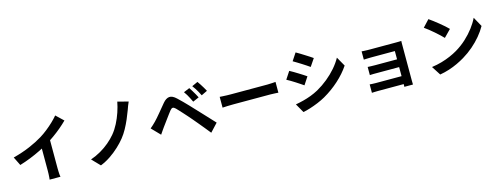

<svg xmlns="http://www.w3.org/2000/svg" viewBox="-20 -1724 7020 2710"><g transform="rotate(-15 3490.0 -368.5)"><path d="M62.4 -388.6Q196.8 -423.6 306.2 -470.4Q415.6 -517.1 499.2 -568.3Q550.9 -600 603.2 -641.5Q655.6 -682.9 702.1 -727.1Q748.7 -771.3 780.8 -810.6L888.7 -708Q843.2 -662.7 788.8 -616.8Q734.4 -571 675.4 -529.2Q616.5 -487.4 557.7 -451.8Q500.8 -418.5 430.4 -383.6Q360.1 -348.8 281.8 -317.6Q203.5 -286.5 124.7 -262.7ZM478.1 -503.5 620.4 -537.1V-86.8Q620.4 -64.8 621.3 -39Q622.2 -13.1 623.9 9.4Q625.7 31.8 629.1 44.3H470.9Q472.7 31.8 474.5 9.4Q476.3 -13.1 477.2 -39Q478.1 -64.8 478.1 -86.8Z M1834 -732Q1820.6 -704.9 1809.9 -674.7Q1799.2 -644.5 1790.3 -620.4Q1769.4 -563.1 1740.9 -496.8Q1712.4 -430.6 1677.8 -367.4Q1643.1 -304.3 1602.2 -253.4Q1559.9 -200.2 1500.5 -144.8Q1441.1 -89.5 1370.8 -41.6Q1300.4 6.2 1222.7 37.3L1109.2 -79.6Q1187.4 -106.9 1257.2 -147.1Q1327 -187.4 1385.9 -237Q1444.8 -286.7 1489.3 -340.2Q1537.4 -398.2 1574.8 -471.5Q1612.2 -544.8 1638.5 -622.7Q1664.8 -700.6 1678.1 -772.4Z M2708.9 -693.4Q2723 -673 2740.6 -644.2Q2758.2 -615.4 2775.1 -586.1Q2791.9 -556.7 2803.1 -533.3L2713.5 -494.3Q2698.8 -526.3 2684.6 -553.4Q2670.5 -580.6 2655.6 -606.2Q2640.7 -631.8 2621.8 -657ZM2842.8 -748.2Q2857.9 -728.5 2875.9 -700.3Q2893.9 -672 2911.4 -643.3Q2928.8 -614.7 2940 -592.2L2852.7 -550.1Q2837.3 -582.1 2822.2 -608.4Q2807.2 -634.8 2791.4 -659.5Q2775.6 -684.2 2756.7 -708.7ZM2035.1 -284.9Q2057.6 -303.6 2076 -320.9Q2094.5 -338.2 2117.5 -361.2Q2135 -378.6 2156.9 -404.1Q2178.9 -429.5 2204.7 -460.2Q2230.5 -490.9 2257.2 -523.6Q2283.9 -556.3 2309.6 -586.8Q2354 -639.5 2401 -645Q2447.9 -650.5 2506 -595.2Q2540 -564 2575.6 -527.8Q2611.1 -491.7 2645.6 -455.7Q2680.1 -419.7 2709.6 -387.4Q2743.6 -351.6 2786.3 -305.8Q2829 -260 2873.7 -212.2Q2918.3 -164.5 2956.3 -123.2L2845.9 -5Q2812.8 -46.9 2775 -92.7Q2737.3 -138.5 2701.1 -182.3Q2664.9 -226.2 2635.4 -260.3Q2613.6 -286.4 2587.3 -315.8Q2560.9 -345.2 2535.2 -373.9Q2509.4 -402.6 2487.4 -425.9Q2465.4 -449.2 2452.1 -463Q2427.5 -487.2 2409.6 -485.8Q2391.8 -484.4 2370.4 -457.2Q2355.6 -438.4 2336 -412.1Q2316.4 -385.9 2295.4 -357.1Q2274.3 -328.4 2254.5 -301.3Q2234.7 -274.2 2219.6 -253.9Q2202.7 -230.4 2185.6 -205.4Q2168.5 -180.5 2155.4 -161Z M3091.7 -463.1Q3110 -462.1 3138 -460.3Q3166.1 -458.5 3196.7 -457.6Q3227.3 -456.7 3252.6 -456.7Q3278.1 -456.7 3314.9 -456.7Q3351.6 -456.7 3395.3 -456.7Q3438.9 -456.7 3485.6 -456.7Q3532.3 -456.7 3578.1 -456.7Q3623.8 -456.7 3665 -456.7Q3706.2 -456.7 3738.4 -456.7Q3770.5 -456.7 3789.8 -456.7Q3825.1 -456.7 3856.2 -459.4Q3887.3 -462.1 3907.3 -463.1V-305.7Q3889.6 -306.7 3855.7 -308.9Q3821.9 -311.1 3790 -311.1Q3770.8 -311.1 3738.1 -311.1Q3705.4 -311.1 3664.4 -311.1Q3623.3 -311.1 3577.5 -311.1Q3531.8 -311.1 3485.1 -311.1Q3438.4 -311.1 3394.7 -311.1Q3351 -311.1 3314.3 -311.1Q3277.6 -311.1 3252.6 -311.1Q3210.3 -311.1 3165.2 -309.4Q3120.1 -307.7 3091.7 -305.7Z M4288.6 -791.8Q4313.3 -778.5 4344.2 -759.4Q4375.2 -740.2 4407.5 -719.9Q4439.7 -699.6 4468.6 -681.1Q4497.4 -662.6 4516.7 -648.7L4442.1 -538.4Q4421.6 -553 4392.9 -572Q4364.1 -591 4332.9 -610.8Q4301.6 -630.7 4271.1 -649.2Q4240.7 -667.7 4216.2 -681.8ZM4103.4 -81.9Q4159.7 -91.9 4217.5 -106.7Q4275.2 -121.5 4332.5 -143.1Q4389.7 -164.8 4443.8 -194.1Q4528.7 -242.1 4602.1 -302.2Q4675.6 -362.2 4734.5 -430.1Q4793.4 -498 4832.8 -569.3L4909.8 -433.4Q4840.2 -329.4 4737.7 -237Q4635.3 -144.5 4512 -73.8Q4461.2 -45.3 4400.5 -20.1Q4339.8 5 4281.2 23.4Q4222.7 41.8 4178.3 49.7ZM4134.6 -563.6Q4159.8 -550.4 4191.4 -531.7Q4222.9 -512.9 4254.9 -493Q4286.9 -473.1 4315.5 -454.9Q4344.1 -436.8 4363.3 -422.9L4289.9 -310.6Q4268.5 -325.7 4240 -344.5Q4211.6 -363.3 4180.2 -383.6Q4148.8 -403.9 4118.2 -422Q4087.7 -440.2 4062.2 -453.3Z M5192.7 -565Q5205.7 -564 5228.1 -562.7Q5250.4 -561.4 5274.5 -560.9Q5298.5 -560.4 5316.6 -560.4Q5341.2 -560.4 5379 -560.4Q5416.7 -560.4 5461.1 -560.4Q5505.5 -560.4 5549.7 -560.4Q5593.9 -560.4 5632.1 -560.4Q5670.2 -560.4 5695 -560.4Q5712.8 -560.4 5736.3 -560.9Q5759.8 -561.4 5771.7 -562.2Q5770.7 -552.3 5770.7 -531.5Q5770.7 -510.8 5770.7 -494.7Q5770.7 -484.3 5770.7 -449.5Q5770.7 -414.6 5770.7 -364.6Q5770.7 -314.5 5770.7 -258.7Q5770.7 -203 5770.7 -149.5Q5770.7 -96 5770.7 -54.6Q5770.7 -13.3 5770.7 6.6Q5770.7 18.6 5771.2 40.2Q5771.7 61.8 5771.9 74.7H5646.1Q5647.1 62.4 5647.1 39.1Q5647.1 15.8 5647.1 0.6Q5647.1 -24.9 5647.1 -65.2Q5647.1 -105.5 5647.1 -153.3Q5647.1 -201 5647.1 -249.4Q5647.1 -297.8 5647.1 -339.7Q5647.1 -381.6 5647.1 -410.4Q5647.1 -439.2 5647.1 -447.7Q5637.7 -447.7 5615 -447.7Q5592.3 -447.7 5562 -447.7Q5531.6 -447.7 5497.5 -447.7Q5463.5 -447.7 5429.6 -447.7Q5395.8 -447.7 5366.3 -447.7Q5336.9 -447.7 5316.6 -447.7Q5298.5 -447.7 5274.1 -447.2Q5249.7 -446.7 5227.3 -445.8Q5205 -445 5192.7 -444.2ZM5218.5 -330.2Q5238.7 -329.2 5269.3 -328.1Q5299.8 -327 5328.1 -327Q5340.3 -327 5370.8 -327Q5401.3 -327 5441.7 -327Q5482.1 -327 5525.2 -327Q5568.2 -327 5606.6 -327Q5645.1 -327 5672 -327Q5698.8 -327 5705.3 -327V-213.5Q5698.1 -213.5 5671.6 -213.5Q5645.1 -213.5 5606.6 -213.5Q5568.2 -213.5 5525.2 -213.5Q5482.1 -213.5 5441.7 -213.5Q5401.3 -213.5 5370.9 -213.5Q5340.5 -213.5 5328.3 -213.5Q5299.8 -213.5 5268.3 -213.4Q5236.8 -213.3 5218.5 -211.5ZM5182.1 -85Q5194.8 -84 5218.1 -82.5Q5241.3 -81 5268.6 -81Q5284 -81 5318.9 -81Q5353.8 -81 5399.5 -81Q5445.2 -81 5494.1 -81Q5543.1 -81 5587.5 -81Q5632 -81 5663.9 -81Q5695.8 -81 5706.1 -81V35Q5692.7 35 5659.7 35Q5626.7 35 5582.3 35Q5537.8 35 5489.7 35Q5441.5 35 5396.6 35Q5351.6 35 5317.5 35Q5283.4 35 5268.1 35Q5247 35 5220.9 36Q5194.8 37 5182.1 37.8Z M6221.1 -760.4Q6247.3 -742.4 6282.3 -716Q6317.3 -689.6 6354.5 -659.3Q6391.6 -629 6424.7 -600.2Q6457.8 -571.4 6479.1 -548.5L6377.3 -444.3Q6357.8 -465.5 6327 -494.4Q6296.2 -523.4 6260.3 -554.4Q6224.4 -585.5 6189.4 -613.3Q6154.4 -641 6127 -659.8ZM6095.5 -94.2Q6174.4 -105.3 6243.1 -125.2Q6311.8 -145 6371.1 -170.8Q6430.4 -196.5 6478.8 -225Q6564.1 -275.7 6634.8 -340.7Q6705.5 -405.8 6758.7 -476.2Q6811.9 -546.6 6843.4 -613.5L6920.9 -473.3Q6883.1 -405.6 6827.4 -338.8Q6771.7 -271.9 6701.9 -211.7Q6632.2 -151.5 6551 -102.9Q6500.5 -72.5 6441.2 -44.7Q6382 -16.8 6316.4 4.4Q6250.7 25.7 6180.3 37.7Z"/></g></svg>

Font: Shanggu Sans SC VF
Style: Regular
Weight: 250
Designer: GuiWonder
Version: Version 1.021